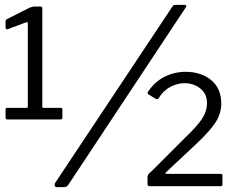

<svg xmlns="http://www.w3.org/2000/svg" viewBox="-20 -770 990 794"><path d="M238 -318V-282Q238 -280 236 -278Q234 -276 231 -276H10Q7 -276 5 -278Q3 -280 3 -282V-318Q3 -324 10 -324H90Q95 -324 95 -327V-673Q95 -680 89 -678L11 -649H9Q3 -649 3 -657V-682Q3 -689 9 -691L102 -738Q115 -743 121 -743H148Q155 -743 155 -735V-328Q155 -324 159 -324H231Q238 -324 238 -318ZM262 -5Q258 0 254 2Q250 4 243 4H217Q206 4 206 -5Q206 -11 209 -15L693 -743Q696 -748 700.5 -749Q705 -750 709 -750H742Q755 -750 748 -739ZM741 -196Q794 -246 815 -278Q836 -310 836 -344Q836 -382 808.5 -404Q781 -426 743 -426Q714 -426 685 -411Q656 -396 636 -364Q633 -357 623 -362L595 -379Q587 -384 593 -392Q621 -433 661.5 -453Q702 -473 748 -473Q811 -473 853 -439Q895 -405 895 -342Q895 -302 873 -266.5Q851 -231 794 -177L667 -58Q663 -56 664 -53.5Q665 -51 671 -51H892Q900 -51 900 -44V-8Q900 0 892 0H600Q594 0 592 -2.5Q590 -5 590 -10V-36Q590 -43 593 -48Q596 -53 607 -62Z"/></svg>

Font: n
Style: Regular
Weight: 400
Designer: Pablo Impallari, Rodrigo Fuenzalida
Foundry: Impallari Type
Version: Version 1.002; ttfautohint (v1.5)